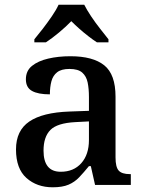

<svg xmlns="http://www.w3.org/2000/svg" viewBox="-20 -786 615 816"><path d="M204 10Q137 10 92.5 -29.5Q48 -69 48 -151Q48 -231 104.5 -269.5Q161 -308 275 -312L358 -315V-373Q358 -409 352.5 -435.5Q347 -462 329.5 -477.5Q312 -493 275 -493Q241 -493 223 -479Q205 -465 198.5 -440.5Q192 -416 192 -385Q142 -385 116 -399.5Q90 -414 90 -449Q90 -485 116 -506Q142 -527 185 -537Q228 -547 279 -547Q375 -547 423 -508.5Q471 -470 471 -375V-117Q471 -76 484.5 -61Q498 -46 532 -46H536V0H384L366 -80H358Q336 -53 316.5 -32.5Q297 -12 271 -1Q245 10 204 10ZM238 -56Q293 -56 325.5 -92.5Q358 -129 358 -191V-270L300 -267Q223 -263 194 -233.5Q165 -204 165 -146Q165 -56 238 -56ZM126 -619Q142 -638 162 -664Q182 -690 200.5 -717Q219 -744 229 -766H338Q349 -744 367 -717Q385 -690 405.5 -664Q426 -638 441 -619V-606H392Q375 -617 355 -632.5Q335 -648 316.5 -664.5Q298 -681 283 -696Q261 -673 231 -648Q201 -623 175 -606H126Z"/></svg>

Font: Noto Nastaliq Urdu Medium
Style: Regular
Weight: 500
Designer: Monotype Design Team (Patrick Giasson: type design, Kamal Mansour: OpenType code, Glenda Bellarosa). Updated by Simon Co
Foundry: Monotype Imaging Inc., Simon Cozens
Version: Version 3.007